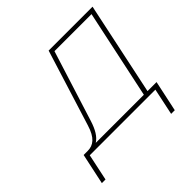

<svg xmlns="http://www.w3.org/2000/svg" viewBox="-166 -647 931 931"><g transform="rotate(-45 300.0 -181.5)"><path d="M83 -22H55L21 137H46L75 0H525L496 137H521L555 -22H493L594 -500H293L171 -109C151 -43 121 -22 83 -22ZM138 -22C164 -38 182 -69 196 -113L311 -478H565L468 -22Z"/></g></svg>

Font: LT Wave Mono Thin
Style: Italic
Weight: 100
Designer: Daniel Lyons
Version: Version 2.5 (Glyphs App)